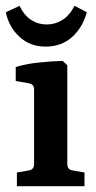

<svg xmlns="http://www.w3.org/2000/svg" viewBox="-27 -639 330 659"><path d="M204 -76Q204 -57 222 -54L263 -47V0H31V-47L72 -54Q90 -57 90 -76V-331Q90 -350 73 -353L27 -361V-409Q63 -420 107.5 -424.5Q152 -429 188 -430L204 -415ZM129 -479Q76 -479 39.5 -513Q3 -547 -7 -597L40 -619Q56 -586 80 -570.5Q104 -555 133 -555Q162 -555 186.5 -570Q211 -585 229 -619L271 -597Q257 -545 220.5 -512Q184 -479 129 -479Z"/></svg>

Font: Yrsa SemiBold
Style: Regular
Weight: 600
Version: Version 2.004